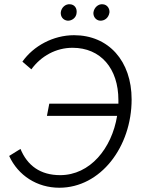

<svg xmlns="http://www.w3.org/2000/svg" viewBox="-20 -868 665 900"><path d="M211 -382 200 -325H529C504 -172 402 -47 262 -47C169 -47 108 -92 76 -170L23 -137C65 -45 154 12 258 12C452 12 597 -180 597 -402C597 -582 489 -703 327 -703C230 -703 137 -653 85 -579L127 -543C173 -606 243 -644 320 -644C452 -644 535 -547 535 -399V-382ZM297 -771C316 -770 337 -784 339 -807C342 -830 329 -847 308 -848C287 -850 268 -833 265 -811C263 -790 276 -773 297 -771ZM449 -771C470 -770 489 -784 493 -809C495 -827 483 -847 461 -848C440 -850 421 -832 418 -810C416 -793 427 -773 449 -771Z"/></svg>

Font: Fixel Text 20240404 Light
Style: Italic
Weight: 300
Width: 4
Italic angle: -10°
Designer: AlfaBravo + MacPaw
Foundry: Kyrylo Tkachov, Marchela Mozhyna, Serhii Makarenko, Maria Weinstein, Zakhar Kryvoshyya
Version: Version 1.211;Glyphs 3.2 (3225)